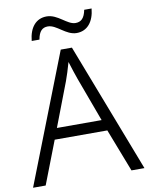

<svg xmlns="http://www.w3.org/2000/svg" viewBox="-97 -979 813 1049"><g transform="rotate(-10 309.0 -454.5)"><path d="M132 -791H175C183 -837 202 -854 232 -854C281 -854 322 -791 382 -791C441 -791 478 -836 485 -909H444C435 -863 416 -846 385 -846C339 -846 297 -909 235 -909C176 -909 139 -865 132 -791ZM546 0H618L342 -717H280L0 0H70L162 -238H454ZM343 -543 433 -299H185L278 -542C287 -567 300 -606 310 -643C319 -614 336 -561 343 -543Z"/></g></svg>

Font: Noto Sans Syriac Light
Style: Regular
Weight: 300
Designer: Patrick Giasson and the Monotype Design Team
Foundry: Monotype Imaging Inc.
Version: Version 3.000